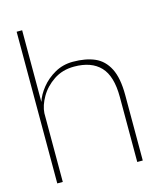

<svg xmlns="http://www.w3.org/2000/svg" viewBox="-102 -734 670 807"><g transform="rotate(-15 233.0 -330.0)"><path d="M47 0V-660H71V-348Q80 -377 104 -407Q128 -437 163.5 -457Q199 -477 242 -477Q298 -477 337 -460Q376 -443 397.5 -401Q419 -359 419 -285V0H395V-283Q395 -374 356 -415Q317 -456 242 -456Q191 -456 153 -430.5Q115 -405 94 -368.5Q73 -332 71 -299V0Z"/></g></svg>

Font: Lil Grotesk Thin
Style: Regular
Weight: 100
Designer: Bastien Sozeau
Foundry: NBR — Bastien Sozeau
Version: Version 3.003; ttfautohint (v1.8.4.7-5d5b);gftools[0.9.33]